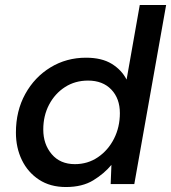

<svg xmlns="http://www.w3.org/2000/svg" viewBox="-20 -740 688 772"><path d="M245 12Q182 12 137 -17.5Q92 -47 68 -96.5Q44 -146 44 -207Q44 -294 81.5 -362Q119 -430 183 -469Q247 -508 326 -508Q389 -508 429 -483.5Q469 -459 489 -420L542 -720H648L520 0H425L428 -77Q399 -42 355 -15Q311 12 245 12ZM281 -80Q333 -80 374 -108Q415 -136 438.5 -182.5Q462 -229 462 -285Q462 -344 427.5 -380Q393 -416 334 -416Q282 -416 241.5 -390Q201 -364 177.5 -319.5Q154 -275 154 -219Q154 -160 188 -120Q222 -80 281 -80Z"/></svg>

Font: Ultramarine Medium
Style: Italic
Weight: 500
Italic angle: -10°
Designer: Colophon Foundry, Jonny Pinhorn
Foundry: Colophon Foundry
Version: Version 1.200; ttfautohint (v1.8.3)